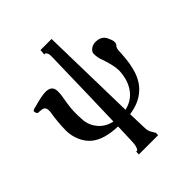

<svg xmlns="http://www.w3.org/2000/svg" viewBox="-229 -778 1135 1135"><g transform="rotate(-45 338.5 -211.0)"><path d="M67.9 -191.9Q67.9 -256.3 81.1 -336.9V-353Q79.6 -369.6 66.9 -377Q63.5 -378.9 56.4 -380.1Q49.3 -381.3 36.9 -382.1Q24.4 -382.8 23.9 -382.8Q14.2 -391.1 14.2 -407.2Q20 -415.5 42 -418.9Q109.9 -439 144 -439Q196.8 -439 198.2 -394Q199.2 -385.3 196.8 -359.9Q190.4 -315.9 187 -298.8Q182.6 -271.5 181.2 -242.2Q179.7 -209 183.1 -164.1Q187.5 -116.7 219 -79.8Q250.5 -43 304.2 -30.8Q308.6 -154.8 317.9 -559.1Q319.3 -589.8 305.2 -600.1H298.8Q295.9 -600.1 295.9 -603Q296.4 -608.4 296.9 -618.7Q297.4 -628.9 297.9 -633.8V-634.8H390.1H391.1V-620.1Q393.1 -523.4 397.5 -326.4Q401.9 -129.4 403.8 -29.8Q467.3 -44.4 502.2 -93.3Q537.1 -142.1 541 -211.9Q542.5 -220.2 541 -229Q540 -263.7 519 -328.1Q503.4 -363.3 504.9 -399.9Q507.3 -415.5 523.7 -427.2Q540 -439 562 -439Q617.2 -439 632.8 -391.1Q642.1 -372.6 642.1 -357.9Q642.1 -349.6 637.2 -339.8Q624.5 -329.6 623 -307.1Q622.6 -300.8 621.6 -283.2Q620.6 -265.6 619.6 -256.1Q618.7 -246.6 617.2 -231.9Q615.7 -217.3 613.5 -204.3Q611.3 -191.4 607.9 -179.2Q590.8 -97.2 538.6 -50Q486.3 -2.9 404.8 7.8Q405.3 25.4 406.5 62.3Q407.7 99.1 408.2 118.2Q408.2 156.7 423.8 174.8L431.2 189Q434.1 189 434.1 191.9V212.9H273.9L272.9 211.9L273.9 191.9Q273.9 189 276.9 189H283.2Q297.4 172.9 298.8 131.8L303.2 8.8Q193.4 5.9 136.2 -39.1Q103.5 -65.4 85.7 -106.7Q67.9 -147.9 67.9 -191.9Z"/></g></svg>

Font: Common Serif SemiBold
Style: Regular
Weight: 600
Designer: Philipp H. Poll, Khaled Hosny
Foundry: Stefan Peev, Context Ltd.
Version: Version 1.026